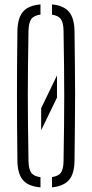

<svg xmlns="http://www.w3.org/2000/svg" viewBox="-20 -824 407 849"><path d="M162 -248V-345.5L232 -490.5V-392.5ZM159 4.5Q105.5 0 81.8 -27.5Q58 -55 57 -112Q56 -196 55.5 -266.5Q55 -337 55 -403Q55 -469 55.5 -538Q56 -607 57 -687Q58 -744.5 81.8 -772.2Q105.5 -800 159 -804.5V-759.5Q129.5 -755.5 118.2 -739.5Q107 -723.5 106 -688Q104.5 -603 103.8 -535.2Q103 -467.5 103 -404Q103 -340.5 103.8 -270.5Q104.5 -200.5 106 -111.5Q107 -75.5 118.2 -60Q129.5 -44.5 159 -40.5ZM210 4.5V-41Q238.5 -45 249.5 -60.8Q260.5 -76.5 261 -111.5Q262.5 -198 263.2 -267Q264 -336 264 -399.2Q264 -462.5 263.2 -531.8Q262.5 -601 261 -688Q260.5 -723 249.5 -739Q238.5 -755 210 -759V-804.5Q262 -799.5 285.2 -771.5Q308.5 -743.5 309.5 -687Q310.5 -607 311.2 -538Q312 -469 312 -403Q312 -337 311.2 -266.5Q310.5 -196 309.5 -112Q308.5 -55.5 285.2 -28.2Q262 -1 210 4.5Z"/></svg>

Font: Big Shoulders Stencil Text Thin ExtraLight
Style: Regular
Weight: 250
Version: Version 2.001